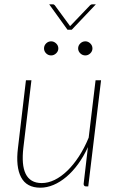

<svg xmlns="http://www.w3.org/2000/svg" viewBox="-20 -866 549 892"><path d="M52.5 0ZM126 -493 88.5 -179Q84 -140 86.5 -109.8Q89 -79.5 99.2 -58.5Q109.5 -37.5 128 -26.5Q146.5 -15.5 174 -15.5Q203.5 -15.5 233.8 -30.2Q264 -45 292.5 -72.5Q321 -100 346.5 -139Q372 -178 392 -226.5L424 -493H449.5L390 0H379.5Q373.5 0 371 -3.5Q368.5 -7 368.5 -11.5L388.5 -182.5Q368.5 -139 343 -104Q317.5 -69 288.5 -44.5Q259.5 -20 228.8 -7Q198 6 167.5 6Q103.5 6 78 -42.5Q52.5 -91 63.5 -179L100.5 -493ZM208.5 -846H226Q228.5 -846 230.8 -844.5Q233 -843 234.5 -841.5L302.5 -749L305.5 -744.5L310 -749L398.5 -841.5Q403.5 -846 408.5 -846H425.5L313.5 -728H293.5ZM409.5 -641Q409.5 -628 399.5 -618.2Q389.5 -608.5 376.5 -608.5Q363 -608.5 353 -618.2Q343 -628 343 -641Q343 -654.5 353 -664.2Q363 -674 376.5 -674Q389.5 -674 399.5 -664.2Q409.5 -654.5 409.5 -641ZM251 -641Q251 -628 240.8 -618.2Q230.5 -608.5 217.5 -608.5Q204 -608.5 194.2 -618.2Q184.5 -628 184.5 -641Q184.5 -654.5 194.2 -664.2Q204 -674 217.5 -674Q230.5 -674 240.8 -664.2Q251 -654.5 251 -641Z"/></svg>

Font: Lato Thin
Style: Italic
Weight: 200
Italic angle: -7°
Designer: Lukasz Dziedzic
Foundry: tyPoland Lukasz Dziedzic
Version: Version 2.007; 2014-02-27